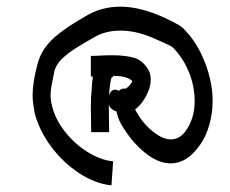

<svg xmlns="http://www.w3.org/2000/svg" viewBox="-20 -632 690 577"><path d="M315 -75Q266 -80 218 -111.5Q170 -143 134 -191Q98 -239 84 -293Q82 -304 80 -318Q78 -332 78 -345Q78 -382 91 -433Q98 -463 114 -486.5Q130 -510 159 -532.5Q188 -555 235 -582Q261 -598 287.5 -605Q314 -612 342 -612Q401 -612 474 -579Q501 -566 514.5 -558.5Q528 -551 539 -538Q574 -501 596.5 -442.5Q619 -384 619 -328Q619 -291 608.5 -255Q598 -219 580 -195Q542 -141 493 -141Q455 -141 415 -173.5Q375 -206 344 -259Q334 -277 330 -297Q321 -300 313 -307Q309 -311 307 -318Q307 -314 307 -309Q307 -292 307.5 -273Q308 -254 308 -235H254Q254 -253 253.5 -272Q253 -291 253 -309Q253 -341 256 -370Q256 -377 257 -385Q258 -393 259 -402Q256 -402 253 -402V-464Q267 -464 283 -465Q299 -466 315 -466Q356 -466 382.5 -458.5Q409 -451 426 -422Q433 -410 433 -392Q433 -369 418.5 -342.5Q404 -316 386 -303Q388 -299 391 -294Q411 -259 440.5 -236Q470 -213 493 -213Q519 -213 537 -237Q565 -275 565 -328Q565 -372 548 -414.5Q531 -457 500 -489Q498 -491 489.5 -495.5Q481 -500 451 -513Q394 -540 342 -540Q297 -540 263 -520Q238 -506 212 -490Q186 -474 167 -456Q148 -438 143 -416Q138 -392 135 -375.5Q132 -359 132 -345Q132 -335 133.5 -327Q135 -319 137 -311Q147 -272 176 -235.5Q205 -199 243.5 -175Q282 -151 320 -147ZM309 -364Q309 -359 308.5 -354.5Q308 -350 308 -345Q312 -360 322 -362Q328 -364 337 -359Q344 -366 355 -366Q356 -366 359 -366Q372 -376 378 -388Q362 -404 321 -404Q318 -399 317 -399.5Q316 -400 318 -404Q314 -397 312.5 -389Q311 -381 309 -364Z"/></svg>

Font: Syne
Style: Italic
Weight: 400
Italic angle: -9°
Designer: Lucas Descroix
Foundry: Bonjour Monde
Version: Version 2.000; ttfautohint (v1.8.3)